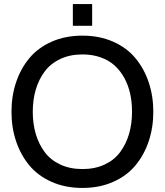

<svg xmlns="http://www.w3.org/2000/svg" viewBox="-20 -906 805 938"><path d="M382.8 12.2Q298.8 12.2 231.9 -17.6Q165 -47.4 122.8 -98.6Q80.6 -149.9 58.3 -216.6Q36.1 -283.2 36.1 -359.9Q36.1 -436.5 58.3 -503.2Q80.6 -569.8 122.8 -621.1Q165 -672.4 231.9 -702.1Q298.8 -731.9 382.8 -731.9Q466.3 -731.9 533.2 -702.1Q600.1 -672.4 642.3 -621.1Q684.6 -569.8 706.8 -502.9Q729 -436 729 -359.9Q729 -283.7 706.8 -216.8Q684.6 -149.9 642.3 -98.6Q600.1 -47.4 533.2 -17.6Q466.3 12.2 382.8 12.2ZM625 -359.9Q625 -406.2 616 -447.8Q606.9 -489.3 587.6 -524.7Q568.4 -560.1 540.3 -585.7Q512.2 -611.3 471.9 -625.7Q431.6 -640.1 382.8 -640.1Q321.8 -640.1 274.7 -617.9Q227.5 -595.7 198.5 -556.9Q169.4 -518.1 154.8 -468.3Q140.1 -418.5 140.1 -359.9Q140.1 -301.3 154.8 -251.5Q169.4 -201.7 198.5 -162.8Q227.5 -124 274.7 -102.1Q321.8 -80.1 382.8 -80.1Q443.8 -80.1 491 -102.1Q538.1 -124 566.9 -162.8Q595.7 -201.7 610.4 -251.5Q625 -301.3 625 -359.9ZM335.9 -779.8V-886.2H430.2V-779.8Z"/></svg>

Font: Aspekta 450
Style: Regular
Weight: 450
Designer: Ivo Dolenc
Version: Version 2.000